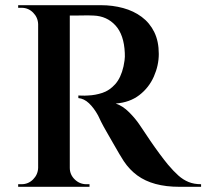

<svg xmlns="http://www.w3.org/2000/svg" viewBox="-20 -720 795 740"><path d="M236 -700H369Q414 -700 454.5 -689Q495 -678 526 -655Q557 -632 574.5 -596.5Q592 -561 592 -512Q592 -468 573 -425Q554 -382 517 -353.5Q480 -325 426 -321Q453 -312 477.5 -287.5Q502 -263 518 -239Q519 -238 530.5 -220.5Q542 -203 559 -178Q576 -153 594.5 -128Q613 -103 627 -86Q649 -60 667.5 -43.5Q686 -27 707 -18.5Q728 -10 755 -10V0H672Q620 0 579.5 -11Q539 -22 509 -44Q479 -66 457 -99Q451 -108 440 -126.5Q429 -145 416 -168Q403 -191 390.5 -212.5Q378 -234 369.5 -251Q361 -268 358 -275Q342 -304 323 -322Q304 -340 282 -342V-352Q284 -352 295 -351.5Q306 -351 320 -352Q347 -353 374.5 -362Q402 -371 424 -395.5Q446 -420 456 -464Q458 -473 460 -487Q462 -501 461 -516Q458 -586 425 -622Q392 -658 341 -660Q322 -661 301 -660.5Q280 -660 264.5 -660Q249 -660 246 -660Q246 -661 243.5 -671Q241 -681 238.5 -690.5Q236 -700 236 -700ZM249 -700V0H127V-700ZM130 -73V0H50V-10Q51 -10 56.5 -10Q62 -10 63 -10Q89 -10 107.5 -28.5Q126 -47 127 -73ZM130 -627H127Q126 -653 107.5 -671.5Q89 -690 63 -690Q62 -690 56.5 -690Q51 -690 50 -690V-700H130ZM246 -73H249Q249 -47 268 -28.5Q287 -10 313 -10Q314 -10 319.5 -10Q325 -10 325 -10V0H246Z"/></svg>

Font: Cinzel SemiBold
Style: Regular
Weight: 600
Designer: Natanael Gama
Version: Version 2.000